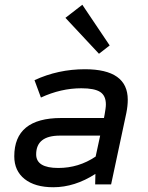

<svg xmlns="http://www.w3.org/2000/svg" viewBox="-20 -775 620 807"><path d="M204 12Q127 12 83.5 -22.5Q40 -57 40 -118Q40 -279 237 -279H417L420 -295Q422 -307 423.5 -317.5Q425 -328 425 -336Q425 -373 401 -388.5Q377 -404 322 -404Q236 -404 152 -365L125 -438Q224 -484 337 -484Q517 -484 517 -356Q517 -343 515.5 -329Q514 -315 511 -300L447 0H380L381 -44Q294 12 204 12ZM225 -69Q311 -69 382 -117L401 -205H232Q132 -205 132 -126Q132 -69 225 -69ZM396 -549 255 -700 326 -755 441 -584Z"/></svg>

Font: Sometype Mono Medium
Style: Italic
Weight: 500
Italic angle: -12°
Monospace: yes
Designer: Ryoichi Tsunekawa
Foundry: Dharma Type
Version: Version 1.000; ttfautohint (v1.8.3)